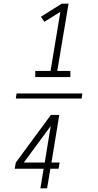

<svg xmlns="http://www.w3.org/2000/svg" viewBox="-20 -868 540 1056"><path d="M174 -444V-478H258L312 -803L224 -748L205 -776L320 -848H357L295 -478H367V-444ZM67 -326 71 -354H433L429 -326ZM202 168 220 60H61L67 26L260 -236H306L263 26H308L302 60H257L239 168ZM111 26H226L259 -175Z"/></svg>

Font: Iosevka SS04 Extralight
Style: Italic
Weight: 200
Italic angle: -9°
Monospace: yes
Designer: Belleve Invis
Foundry: Belleve Invis
Version: Version 19.0.0; ttfautohint (v1.8.4)